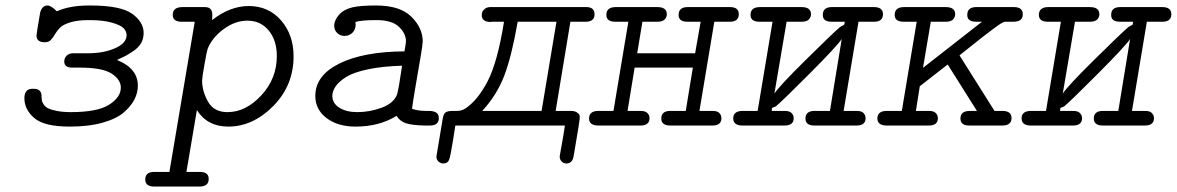

<svg xmlns="http://www.w3.org/2000/svg" viewBox="-20 -457 4284 699"><path d="M68.8 -99.1Q68.8 -134.3 99.1 -133.8H102.1Q127.9 -133.8 130.9 -112.8Q130.9 -110.8 131.3 -103Q131.8 -95.2 132.8 -89.6Q133.8 -84 139.9 -75.4Q146 -66.9 156.5 -62Q167 -57.1 188 -53Q209 -48.8 237.8 -48.8Q335 -48.8 377.4 -75.9Q419.9 -103 419.9 -138.2Q419.9 -167 386.5 -189Q353 -210.9 269 -210.9H242.2Q214.4 -210.9 213.9 -232.9Q213.9 -245.1 222.4 -254.2Q231 -263.2 248 -263.2H303.2Q357.4 -263.2 399.2 -281.5Q440.9 -299.8 440.9 -329.1Q440.9 -342.3 430.4 -353.8Q419.9 -365.2 387.9 -374.5Q356 -383.8 305.2 -383.8H301.8Q261.7 -383.8 235.4 -375.5Q209 -367.2 198 -355.7Q187 -344.2 179.9 -332Q172.9 -319.8 165 -311.5Q157.2 -303.2 143.1 -303.2Q113.3 -303.2 112.8 -327.1Q112.8 -333 126 -410.2Q132.8 -437 152.8 -437Q166 -437 187 -416Q233.9 -437 304.2 -437H309.1Q418.9 -437 460.9 -407Q502.9 -377 502.9 -336.9Q502.9 -315.9 493.4 -299.6Q483.9 -283.2 463.9 -270Q443.8 -256.8 434.8 -252.4Q425.8 -248 405.8 -238.8Q481.9 -208 481.9 -145Q481.9 -120.1 470 -95.9Q458 -71.8 431.4 -48.3Q404.8 -24.9 354 -10.5Q303.2 3.9 233.9 3.9Q141.1 3.9 105 -27.1Q68.8 -58.1 68.8 -99.1Z M508.8 196.8Q508.8 169.9 539.1 168.9H596.7L689 -377.9H638.7Q608.9 -378.9 608.9 -402.8Q608.9 -430.7 643.1 -431.2H726.1Q752.9 -431.2 752.9 -403.8Q752.9 -390.6 752 -383.8Q816.9 -434.6 884.8 -435.1Q958 -435.1 1003.4 -382.6Q1048.8 -330.1 1048.8 -252Q1048.8 -146 974.9 -71Q900.9 3.9 811 3.9Q734.9 3.9 696.8 -56.2L658.7 168.9H708Q740.2 168.9 739.7 194.8Q739.7 221.7 707 222.2H541Q508.8 221.7 508.8 196.8ZM715.8 -164.1Q715.8 -125 737.3 -86.9Q758.8 -48.8 808.1 -48.8Q875 -48.8 931.4 -109.9Q987.8 -170.9 987.8 -252.9Q987.8 -310.1 958.3 -345.9Q928.7 -381.8 880.9 -381.8Q835.9 -381.8 793.9 -350.8Q752 -319.8 735.8 -278.8Q732.9 -271 724.4 -222.4Q715.8 -173.8 715.8 -164.1Z M1127.9 -107.9Q1127.9 -182.1 1215.3 -225.6Q1302.7 -269 1452.6 -270Q1457.5 -298.8 1458 -306.2Q1458 -335 1432.4 -359.4Q1406.7 -383.8 1351.6 -383.8Q1295.4 -383.8 1273.9 -377Q1273.9 -375 1274.4 -372.6Q1274.9 -370.1 1274.9 -369.1Q1274.9 -349.1 1262.9 -337.6Q1251 -326.2 1233.9 -326.2Q1218.8 -326.2 1207.8 -336.7Q1196.8 -347.2 1196.8 -362.8Q1196.8 -383.8 1214.4 -403.3Q1231.9 -422.9 1262.7 -430.2Q1291.5 -437 1349.6 -437Q1436.5 -437 1477.8 -396Q1519 -355 1519 -306.2Q1519 -296.4 1511 -248.8Q1502.9 -201.2 1492.9 -143.1Q1482.9 -85 1480 -61Q1502 -53.2 1530.8 -53.2H1541Q1578.1 -53.2 1577.6 -26.9Q1577.6 0 1544.9 0H1524.9Q1481 -1 1458.5 -8.1Q1436 -15.1 1423.8 -35.2Q1360.8 3.9 1273.9 3.9Q1210 3.9 1168.9 -27.1Q1127.9 -58.1 1127.9 -107.9ZM1189.9 -107.9Q1189.9 -81.1 1215.3 -64.9Q1240.7 -48.8 1280.8 -48.8Q1325.7 -48.8 1369.6 -64.9Q1413.6 -81.1 1425.8 -113.8Q1431.6 -133.8 1443.8 -217.8Q1373 -215.8 1320.3 -204.8Q1267.6 -193.8 1240.7 -177Q1213.9 -160.2 1201.9 -142.6Q1189.9 -125 1189.9 -107.9Z M1568.8 112.8Q1568.8 112.8 1590.8 -19Q1593.8 -42 1601.8 -47.6Q1609.9 -53.2 1627.9 -53.2H1645.5Q1660.6 -53.2 1675.8 -63Q1720.7 -93.8 1756.1 -162.8Q1791.5 -231.9 1814.9 -377.9H1772.9H1770.5Q1768.6 -377 1766.6 -377Q1733.4 -377 1733.9 -402.8Q1733.9 -407.7 1735.8 -413.3Q1737.8 -418.9 1745.4 -425Q1752.9 -431.2 1765.6 -431.2H2114.7Q2144.5 -431.2 2144.5 -405Q2144.5 -378.9 2114.7 -377.9H2056.6L2002.9 -53.2H2058.6Q2071.8 -53.2 2079.8 -48.1Q2087.9 -43 2089.4 -38.6Q2090.8 -34.2 2090.8 -29.8Q2090.8 -18.6 2068.8 108.9Q2064.9 137.7 2042.5 138.2Q2032.7 138.2 2025.1 131.1Q2017.6 124 2017.6 112.8Q2017.6 110.8 2021.2 91.3Q2024.9 71.8 2029.8 43.5Q2034.7 15.1 2036.6 0H1637.7Q1633.8 22 1628.9 56.2Q1620.1 111.3 1615 124.8Q1609.9 138.2 1593.8 138.2Q1584 138.2 1576.4 131.1Q1568.8 124 1568.8 112.8ZM1735.8 -53.2H1951.7L2005.9 -377.9H1864.7Q1842.8 -252 1815.9 -181.6Q1789.1 -111.3 1735.8 -53.2Z M2155.8 -53.2H2213.4L2267.6 -377.9Q2267.6 -377.9 2219.7 -377.9Q2187.5 -377.9 2187.5 -402.8Q2187.5 -430.7 2220.7 -431.2H2373.5Q2407.7 -431.2 2407.7 -404.8Q2407.7 -396 2401.1 -387.5Q2394.5 -378.9 2376.5 -377.9H2318.8L2299.8 -263.2H2510.7L2530.8 -377.9H2482.4Q2450.2 -377.9 2450.7 -402.8Q2450.7 -430.7 2482.4 -431.2H2637.7Q2669.9 -431.2 2669.7 -405Q2669.4 -378.9 2639.6 -377.9H2580.6L2526.4 -53.2Q2526.4 -53.2 2574.7 -53.2Q2591.8 -53.2 2599.1 -45.2Q2606.4 -37.1 2606.4 -26.9Q2606.4 0 2573.7 0H2420.4Q2387.2 0 2387.5 -25.9Q2387.7 -51.8 2417.5 -53.2H2476.6L2502.4 -210.9H2290.5L2264.6 -53.2Q2264.6 -53.2 2312.5 -53.2Q2329.6 -53.2 2337.2 -45.2Q2344.7 -37.1 2344.7 -26.9Q2344.7 0 2311.5 0H2158.7Q2124.5 0 2124.5 -25.9Q2124.5 -51.8 2155.8 -53.2Z M2680.7 -53.2H2738.3L2792.5 -377.9Q2792.5 -377.9 2744.6 -377.9Q2712.4 -377.9 2712.4 -402.8Q2712.4 -430.7 2745.6 -431.2H2898.4Q2932.6 -431.2 2932.6 -404.8Q2932.6 -396 2926 -387.5Q2919.4 -378.9 2901.4 -377.9H2843.8L2799.3 -116.2Q2815.4 -142.1 2914.1 -239.5Q3012.7 -336.9 3038.6 -358.9L3053.7 -367.2L3055.7 -377.9H3007.3Q2975.1 -377.9 2975.6 -402.8Q2975.6 -430.7 3007.3 -431.2H3161.6Q3194.8 -431.2 3194.6 -405Q3194.3 -378.9 3164.6 -377.9H3105.5L3051.3 -53.2H3099.6Q3116.7 -53.2 3124 -45.2Q3131.3 -37.1 3131.3 -26.9Q3131.3 0 3098.6 0H2945.3Q2912.1 0 2912.4 -25.9Q2912.6 -51.8 2942.4 -53.2H3001.5L3044.4 -314.9Q3027.3 -289.1 2928 -189.5Q2828.6 -89.8 2804.7 -69.8L2790.5 -64L2789.6 -53.2H2837.4Q2854.5 -53.2 2862.1 -45.2Q2869.6 -37.1 2869.6 -26.9Q2869.6 0 2836.4 0H2683.6Q2649.4 0 2649.4 -25.9Q2649.4 -51.8 2680.7 -53.2Z M3205.6 -53.2H3263.2L3317.4 -377.9Q3317.4 -377.9 3269.5 -377.9Q3237.3 -377.9 3237.3 -402.8Q3237.3 -430.7 3270.5 -431.2H3423.3Q3457.5 -431.2 3457.5 -404.8Q3457.5 -396 3450.9 -387.5Q3444.3 -378.9 3426.3 -377.9H3368.7L3340.3 -210L3555.2 -377.9H3534.2Q3501 -377.9 3501.5 -402.8Q3501.5 -430.7 3533.2 -431.2H3671.4Q3703.6 -431.2 3703.6 -404.8Q3703.6 -377.9 3669.4 -377.9H3639.6Q3629.9 -377.9 3595.2 -351.1Q3586.4 -344.2 3559.6 -324.2Q3510.7 -285.2 3473.6 -255.9V-254.9L3600.6 -53.2H3629.4Q3662.6 -53.2 3662.6 -26.9Q3662.6 0 3628.4 0H3509.3Q3476.1 0 3476.6 -25.9Q3476.6 -52.7 3510.3 -53.2H3536.6L3430.2 -222.2L3328.6 -143.1L3314.5 -53.2H3362.3Q3379.4 -53.2 3387 -45.2Q3394.5 -37.1 3394.5 -26.9Q3394.5 0 3361.3 0H3208.5Q3174.3 0 3174.3 -25.9Q3174.3 -51.8 3205.6 -53.2Z M3730.5 -53.2H3788.1L3842.3 -377.9Q3842.3 -377.9 3794.4 -377.9Q3762.2 -377.9 3762.2 -402.8Q3762.2 -430.7 3795.4 -431.2H3948.2Q3982.4 -431.2 3982.4 -404.8Q3982.4 -396 3975.8 -387.5Q3969.2 -378.9 3951.2 -377.9H3893.6L3849.1 -116.2Q3865.2 -142.1 3963.9 -239.5Q4062.5 -336.9 4088.4 -358.9L4103.5 -367.2L4105.5 -377.9H4057.1Q4024.9 -377.9 4025.4 -402.8Q4025.4 -430.7 4057.1 -431.2H4211.4Q4244.6 -431.2 4244.4 -405Q4244.1 -378.9 4214.4 -377.9H4155.3L4101.1 -53.2H4149.4Q4166.5 -53.2 4173.8 -45.2Q4181.2 -37.1 4181.2 -26.9Q4181.2 0 4148.4 0H3995.1Q3961.9 0 3962.2 -25.9Q3962.4 -51.8 3992.2 -53.2H4051.3L4094.2 -314.9Q4077.1 -289.1 3977.8 -189.5Q3878.4 -89.8 3854.5 -69.8L3840.3 -64L3839.4 -53.2H3887.2Q3904.3 -53.2 3911.9 -45.2Q3919.4 -37.1 3919.4 -26.9Q3919.4 0 3886.2 0H3733.4Q3699.2 0 3699.2 -25.9Q3699.2 -51.8 3730.5 -53.2Z"/></svg>

Font: CMU Typewriter Text
Style: LightOblique
Weight: 200
Italic angle: -9.46001°
Version: Version 0.7.0